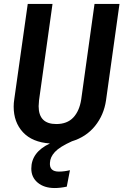

<svg xmlns="http://www.w3.org/2000/svg" viewBox="-20 -711 623 969"><path d="M583 -691 515 -204Q504 -130 459.5 -75Q415 -20 343 2Q281 30 257 56Q233 82 232 111Q229 155 277 155Q304 155 333 148L317 231Q284 238 256 238Q203 238 170.5 211Q138 184 138 140Q138 57 232 13Q143 7 96 -43.5Q49 -94 49 -173Q49 -191 52 -210L120 -691H245L177 -205Q175 -185 175 -175Q175 -85 264 -85Q319 -85 350 -118Q381 -151 390 -210L457 -691Z"/></svg>

Font: Fira Sans Condensed Medium
Style: Italic
Weight: 500
Width: 3
Italic angle: -8°
Designer: bBox Type GmbH & Carrois Corporate GbR & Edenspiekermann AG
Foundry: bBox Type GmbH & Carrois Corporate GbR & Edenspiekermann AG
Version: Version 4.301